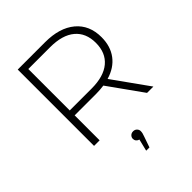

<svg xmlns="http://www.w3.org/2000/svg" viewBox="-263 -842 1245 1245"><g transform="rotate(-45 360.0 -219.5)"><path d="M608 0 441 -234Q404 -229 373 -229H173V0H122V-700H373Q505 -700 580 -637.5Q655 -575 655 -464Q655 -381 612.5 -324.5Q570 -268 491 -245L666 0ZM373 -274Q485 -274 544 -323.5Q603 -373 603 -464Q603 -555 544 -604.5Q485 -654 373 -654H173V-274ZM404 146Q404 164 395 186L369 261H339L359 179Q347 176 339.5 167Q332 158 332 146Q332 132 342 122Q352 112 368 112Q384 112 394 122.5Q404 133 404 146Z"/></g></svg>

Font: Montserrat Alternates Light
Style: Regular
Weight: 300
Designer: Julieta Ulanovsky
Foundry: Julieta Ulanovsky
Version: Version 7.200